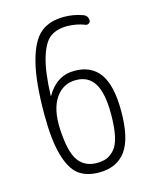

<svg xmlns="http://www.w3.org/2000/svg" viewBox="-113 -816 726 903"><g transform="rotate(-15 250.0 -365.0)"><path d="M262.7 -438.5Q199.2 -438.5 163.1 -384.8Q127 -331.1 131.8 -234.4Q137.7 -122.1 168.9 -79.1Q200.2 -36.1 257.8 -36.1Q286.1 -36.1 306.2 -43.9Q326.2 -51.8 344.7 -72.3Q363.3 -92.8 372.6 -135.7Q381.8 -178.7 381.8 -242.2Q381.8 -343.8 352.5 -391.1Q323.2 -438.5 262.7 -438.5ZM257.8 9.8Q196.3 9.8 158.2 -19Q120.1 -47.9 99.1 -121.6Q78.1 -195.3 78.1 -320.3Q78.1 -479.5 102.5 -573.2Q127 -667 170.4 -703.6Q213.9 -740.2 285.2 -740.2Q332 -740.2 375 -724.6Q398.4 -716.8 398.4 -692.4Q398.4 -684.6 390.6 -679.7Q382.8 -674.8 375 -677.7Q335.9 -693.4 290 -694.3Q238.3 -694.3 206.5 -671.4Q174.8 -648.4 154.3 -581.5Q133.8 -514.6 129.9 -397.5Q129.9 -396.5 130.9 -396.5Q131.8 -396.5 131.8 -397.5Q180.7 -482.4 267.6 -482.4Q349.6 -482.4 390.6 -424.8Q431.6 -367.2 431.6 -242.2Q431.6 -109.4 387.7 -49.8Q343.8 9.8 257.8 9.8Z"/></g></svg>

Font: Rounded Mgen+ 1m light
Style: Regular
Weight: 200
Designer: [Source Han Sans]
Ryoko NISHIZUKA  (kana & ideographs); Paul D. Hunt (Latin, Greek & Cyrillic); Wenlong ZHANG  (bopomofo
Version: Version 1.059.20150602